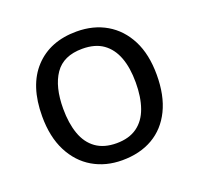

<svg xmlns="http://www.w3.org/2000/svg" viewBox="-102 -658 810 781"><g transform="rotate(-20 302.5 -268.0)"><path d="M551 -269Q551 -180 520.5 -117.5Q490 -55 434 -22.5Q378 10 301 10Q230 10 174.5 -22.5Q119 -55 87 -117.5Q55 -180 55 -269Q55 -402 122 -474Q189 -546 304 -546Q377 -546 432.5 -513.5Q488 -481 519.5 -419.5Q551 -358 551 -269ZM146 -269Q146 -206 162.5 -159.5Q179 -113 214 -88Q249 -63 303 -63Q357 -63 392 -88Q427 -113 443.5 -159.5Q460 -206 460 -269Q460 -333 443 -378Q426 -423 391.5 -447.5Q357 -472 302 -472Q220 -472 183 -418Q146 -364 146 -269Z"/></g></svg>

Font: Noto Sans Canadian Aboriginal
Style: Regular
Weight: 400
Designer: Monotype Design Team, Typotheque's Kevin King
Foundry: Monotype Imaging Inc.
Version: Version 2.002